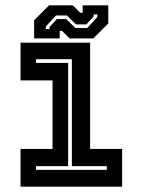

<svg xmlns="http://www.w3.org/2000/svg" viewBox="-20 -700 535 720"><path d="M57 0V-141.5H177V-398.5H57V-540H318V-141.5H438V0ZM115 -63H380.5V-77H249.5V-478H115V-464H235.5V-77H115ZM108 -556V-624L164 -680H253L281 -652H290V-680H386V-612L330 -556H241L213 -584H204V-556ZM152 -591H166V-599L193 -628.5H228L263 -595H307L345 -636V-646H331V-638L304 -608.5H265L231 -642H190L152 -601Z"/></svg>

Font: Tourney Thin
Style: Regular
Weight: 100
Designer: Tyler Finck
Foundry: Etcetera Type Co
Version: Version 1.015